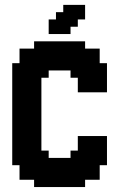

<svg xmlns="http://www.w3.org/2000/svg" viewBox="-20 -755 511 775"><path d="M382.4 -117.6H411.8V-88.2H382.4ZM352.9 -117.6H382.4V-88.2H352.9ZM323.5 -117.6H352.9V-88.2H323.5ZM323.5 -88.2H352.9V-58.8H323.5ZM352.9 -88.2H382.4V-58.8H352.9ZM323.5 -58.8H352.9V-29.4H323.5ZM294.1 -58.8H323.5V-29.4H294.1ZM352.9 -58.8H382.4V-29.4H352.9ZM294.1 -29.4H323.5V0H294.1ZM264.7 -29.4H294.1V0H264.7ZM235.3 -29.4H264.7V0H235.3ZM205.9 -29.4H235.3V0H205.9ZM176.5 -29.4H205.9V0H176.5ZM147.1 -29.4H176.5V0H147.1ZM117.6 -29.4H147.1V0H117.6ZM117.6 -58.8H147.1V-29.4H117.6ZM88.2 -58.8H117.6V-29.4H88.2ZM58.8 -58.8H88.2V-29.4H58.8ZM58.8 -88.2H88.2V-58.8H58.8ZM88.2 -88.2H117.6V-58.8H88.2ZM117.6 -88.2H147.1V-58.8H117.6ZM147.1 -88.2H176.5V-58.8H147.1ZM176.5 -88.2H205.9V-58.8H176.5ZM205.9 -88.2H235.3V-58.8H205.9ZM235.3 -88.2H264.7V-58.8H235.3ZM264.7 -88.2H294.1V-58.8H264.7ZM294.1 -88.2H323.5V-58.8H294.1ZM264.7 -58.8H294.1V-29.4H264.7ZM235.3 -58.8H264.7V-29.4H235.3ZM205.9 -58.8H235.3V-29.4H205.9ZM176.5 -58.8H205.9V-29.4H176.5ZM147.1 -58.8H176.5V-29.4H147.1ZM88.2 -117.6H117.6V-88.2H88.2ZM58.8 -117.6H88.2V-88.2H58.8ZM29.4 -117.6H58.8V-88.2H29.4ZM88.2 -147.1H117.6V-117.6H88.2ZM117.6 -147.1H147.1V-117.6H117.6ZM147.1 -147.1H176.5V-117.6H147.1ZM147.1 -117.6H176.5V-88.2H147.1ZM117.6 -117.6H147.1V-88.2H117.6ZM58.8 -147.1H88.2V-117.6H58.8ZM58.8 -176.5H88.2V-147.1H58.8ZM29.4 -176.5H58.8V-147.1H29.4ZM29.4 -205.9H58.8V-176.5H29.4ZM29.4 -147.1H58.8V-117.6H29.4ZM29.4 -235.3H58.8V-205.9H29.4ZM58.8 -235.3H88.2V-205.9H58.8ZM88.2 -235.3H117.6V-205.9H88.2ZM117.6 -235.3H147.1V-205.9H117.6ZM117.6 -205.9H147.1V-176.5H117.6ZM117.6 -176.5H147.1V-147.1H117.6ZM88.2 -205.9H117.6V-176.5H88.2ZM58.8 -205.9H88.2V-176.5H58.8ZM88.2 -176.5H117.6V-147.1H88.2ZM176.5 -117.6H205.9V-88.2H176.5ZM205.9 -117.6H235.3V-88.2H205.9ZM235.3 -117.6H264.7V-88.2H235.3ZM264.7 -117.6H294.1V-88.2H264.7ZM294.1 -117.6H323.5V-88.2H294.1ZM294.1 -147.1H323.5V-117.6H294.1ZM264.7 -147.1H294.1V-117.6H264.7ZM323.5 -147.1H352.9V-117.6H323.5ZM352.9 -147.1H382.4V-117.6H352.9ZM352.9 -176.5H382.4V-147.1H352.9ZM382.4 -176.5H411.8V-147.1H382.4ZM382.4 -205.9H411.8V-176.5H382.4ZM382.4 -147.1H411.8V-117.6H382.4ZM294.1 -205.9H323.5V-176.5H294.1ZM294.1 -176.5H323.5V-147.1H294.1ZM323.5 -176.5H352.9V-147.1H323.5ZM323.5 -205.9H352.9V-176.5H323.5ZM352.9 -205.9H382.4V-176.5H352.9ZM382.4 -411.8H411.8V-382.4H382.4ZM382.4 -441.2H411.8V-411.8H382.4ZM382.4 -470.6H411.8V-441.2H382.4ZM382.4 -500H411.8V-470.6H382.4ZM352.9 -500H382.4V-470.6H352.9ZM352.9 -529.4H382.4V-500H352.9ZM352.9 -558.8H382.4V-529.4H352.9ZM323.5 -558.8H352.9V-529.4H323.5ZM294.1 -558.8H323.5V-529.4H294.1ZM323.5 -411.8H352.9V-382.4H323.5ZM323.5 -441.2H352.9V-411.8H323.5ZM352.9 -441.2H382.4V-411.8H352.9ZM352.9 -470.6H382.4V-441.2H352.9ZM352.9 -411.8H382.4V-382.4H352.9ZM294.1 -411.8H323.5V-382.4H294.1ZM323.5 -470.6H352.9V-441.2H323.5ZM294.1 -470.6H323.5V-441.2H294.1ZM294.1 -441.2H323.5V-411.8H294.1ZM264.7 -470.6H294.1V-441.2H264.7ZM264.7 -500H294.1V-470.6H264.7ZM294.1 -529.4H323.5V-500H294.1ZM323.5 -529.4H352.9V-500H323.5ZM323.5 -500H352.9V-470.6H323.5ZM294.1 -500H323.5V-470.6H294.1ZM264.7 -529.4H294.1V-500H264.7ZM264.7 -558.8H294.1V-529.4H264.7ZM264.7 -588.2H294.1V-558.8H264.7ZM294.1 -588.2H323.5V-558.8H294.1ZM235.3 -588.2H264.7V-558.8H235.3ZM205.9 -588.2H235.3V-558.8H205.9ZM176.5 -588.2H205.9V-558.8H176.5ZM147.1 -588.2H176.5V-558.8H147.1ZM147.1 -558.8H176.5V-529.4H147.1ZM117.6 -558.8H147.1V-529.4H117.6ZM117.6 -588.2H147.1V-558.8H117.6ZM88.2 -558.8H117.6V-529.4H88.2ZM58.8 -558.8H88.2V-529.4H58.8ZM58.8 -529.4H88.2V-500H58.8ZM58.8 -500H88.2V-470.6H58.8ZM29.4 -500H58.8V-470.6H29.4ZM29.4 -470.6H58.8V-441.2H29.4ZM58.8 -470.6H88.2V-441.2H58.8ZM88.2 -470.6H117.6V-441.2H88.2ZM117.6 -470.6H147.1V-441.2H117.6ZM147.1 -470.6H176.5V-441.2H147.1ZM147.1 -500H176.5V-470.6H147.1ZM176.5 -500H205.9V-470.6H176.5ZM205.9 -500H235.3V-470.6H205.9ZM235.3 -500H264.7V-470.6H235.3ZM235.3 -558.8H264.7V-529.4H235.3ZM235.3 -529.4H264.7V-500H235.3ZM205.9 -529.4H235.3V-500H205.9ZM176.5 -529.4H205.9V-500H176.5ZM205.9 -558.8H235.3V-529.4H205.9ZM176.5 -558.8H205.9V-529.4H176.5ZM147.1 -529.4H176.5V-500H147.1ZM117.6 -529.4H147.1V-500H117.6ZM117.6 -500H147.1V-470.6H117.6ZM88.2 -500H117.6V-470.6H88.2ZM88.2 -529.4H117.6V-500H88.2ZM88.2 -441.2H117.6V-411.8H88.2ZM88.2 -411.8H117.6V-382.4H88.2ZM88.2 -382.4H117.6V-352.9H88.2ZM88.2 -352.9H117.6V-323.5H88.2ZM117.6 -352.9H147.1V-323.5H117.6ZM117.6 -323.5H147.1V-294.1H117.6ZM117.6 -382.4H147.1V-352.9H117.6ZM117.6 -411.8H147.1V-382.4H117.6ZM117.6 -441.2H147.1V-411.8H117.6ZM117.6 -294.1H147.1V-264.7H117.6ZM117.6 -264.7H147.1V-235.3H117.6ZM88.2 -264.7H117.6V-235.3H88.2ZM58.8 -264.7H88.2V-235.3H58.8ZM29.4 -294.1H58.8V-264.7H29.4ZM29.4 -264.7H58.8V-235.3H29.4ZM29.4 -323.5H58.8V-294.1H29.4ZM29.4 -352.9H58.8V-323.5H29.4ZM29.4 -382.4H58.8V-352.9H29.4ZM29.4 -411.8H58.8V-382.4H29.4ZM29.4 -441.2H58.8V-411.8H29.4ZM58.8 -411.8H88.2V-382.4H58.8ZM58.8 -382.4H88.2V-352.9H58.8ZM58.8 -352.9H88.2V-323.5H58.8ZM58.8 -323.5H88.2V-294.1H58.8ZM58.8 -294.1H88.2V-264.7H58.8ZM88.2 -294.1H117.6V-264.7H88.2ZM88.2 -323.5H117.6V-294.1H88.2ZM58.8 -441.2H88.2V-411.8H58.8ZM323.5 -735.3V-705.9H294.1V-735.3ZM323.5 -705.9V-676.5H294.1V-705.9ZM294.1 -705.9V-676.5H264.7V-705.9ZM294.1 -735.3V-705.9H264.7V-735.3ZM264.7 -705.9V-676.5H235.3V-705.9ZM264.7 -676.5V-647.1H235.3V-676.5ZM294.1 -676.5V-647.1H264.7V-676.5ZM235.3 -676.5V-647.1H205.9V-676.5ZM235.3 -647.1V-617.6H205.9V-647.1ZM264.7 -647.1V-617.6H235.3V-647.1ZM176.5 -647.1H205.9V-617.6H176.5ZM176.5 -676.5H205.9V-647.1H176.5ZM205.9 -705.9H235.3V-676.5H205.9ZM235.3 -735.3H264.7V-705.9H235.3Z"/></svg>

Font: Jersey 20
Style: Regular
Weight: 400
Designer: Sarah Cadigan-Fried
Version: Version 1.000; ttfautohint (v1.8.4.7-5d5b)